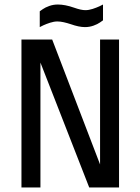

<svg xmlns="http://www.w3.org/2000/svg" viewBox="-20 -830 622 850"><path d="M375 0 159 -553V0H75V-655H211L423 -102V-655H507V0ZM436 -740Q433 -738 422.5 -730.5Q412 -723 394 -716.5Q376 -710 356 -710Q330 -710 293 -723Q278 -728 262.5 -731.5Q247 -735 234 -735Q219 -735 202 -729.5Q185 -724 172 -718Q159 -712 156 -710V-780Q159 -782 169.5 -789.5Q180 -797 198 -803.5Q216 -810 236 -810Q268 -810 308 -796Q339 -785 358 -785Q373 -785 390 -790.5Q407 -796 420 -802Q433 -808 436 -810Z"/></svg>

Font: Ropa Sans
Style: Regular
Weight: 400
Designer: Botio Nikoltchev
Foundry: Botio Nikoltchev
Version: Version 1.100